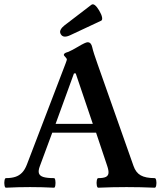

<svg xmlns="http://www.w3.org/2000/svg" viewBox="-24 -876 759 899"><path d="M3.9 -42Q29.3 -42 47.6 -47.9Q65.9 -53.7 79.3 -67.6Q92.8 -81.5 102.1 -106L283.2 -579.1Q289.1 -594.7 289.1 -597.7Q289.1 -600.1 286.6 -603.3Q284.2 -606.4 281.7 -609.4Q279.3 -611.8 277.1 -614.5Q274.9 -617.2 274.9 -619.1Q274.9 -627 291.5 -631.8Q294.9 -632.3 299.3 -634.8Q311.5 -639.6 342.3 -657.7Q359.4 -668 370.4 -673.1Q381.3 -678.2 386.2 -678.2Q394.5 -678.2 399.9 -672.4Q405.3 -666.5 407.7 -655.3Q410.2 -643.6 417 -622.3Q423.8 -601.1 433.1 -575.2L601.1 -99.1Q611.8 -67.9 635 -54.9Q658.2 -42 700.2 -42Q705.6 -42 707.5 -30.8Q709.5 -19.5 707.5 -8.3Q705.6 2.9 700.2 2.9Q634.3 0 568.4 0Q502 0 436 2.9Q431.2 2.9 429.2 -8.3Q427.2 -19.5 429.2 -30.8Q431.2 -42 436 -42Q460 -42 471.2 -47.4Q482.4 -52.7 483.9 -64.9Q485.4 -77.1 478 -99.1L425.8 -254.9H220.7L162.6 -98.1Q154.3 -76.2 158.4 -64.2Q162.6 -52.2 179.4 -47.1Q196.3 -42 229 -42Q233.4 -42 235.1 -30.8Q236.8 -19.5 235.1 -8.3Q233.4 2.9 229 2.9Q172.9 0 116.7 0Q60.5 0 3.9 2.9Q-1 2.9 -2.9 -8.3Q-4.9 -19.5 -2.9 -30.8Q-1 -42 3.9 -42ZM410.6 -295.9 330.6 -532.2H322.3L236.3 -295.9ZM260.7 -715.8Q254.4 -726.1 260 -736.8Q265.6 -747.6 276.9 -756.3L403.8 -853.5Q411.1 -858.9 420.4 -851.8Q429.7 -844.7 440.4 -826.7Q451.7 -807.6 453.9 -794.7Q456.1 -781.7 449.2 -778.8L304.2 -710.9Q288.6 -703.6 277.6 -704.6Q266.6 -705.6 260.7 -715.8Z"/></svg>

Font: Junicode Two Beta VF
Style: Regular
Weight: 400
Designer: Peter S. Baker
Foundry: Briery Creek Software
Version: Version 1.031 beta; ttfautohint (v1.8.1.43-b0c9)